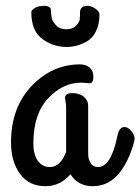

<svg xmlns="http://www.w3.org/2000/svg" viewBox="-20 -614 484 662"><path d="M318 -38Q363 -38 385 -146Q391 -176 409 -176Q421 -176 432.5 -162.5Q444 -149 444 -135Q444 -132 443 -128Q436 -100 425.5 -75.5Q415 -51 398 -26Q381 -1 356 13.5Q331 28 300 28Q249 28 223 -13Q187 28 137 28Q80 28 49 -14.5Q18 -57 18 -123Q18 -243 89 -317.5Q160 -392 256 -392Q277 -392 289.5 -380.5Q302 -369 302 -350Q302 -327 289 -327Q285 -327 275 -328Q265 -329 260 -329Q196 -329 145.5 -274.5Q95 -220 95 -120Q95 -81 110.5 -59.5Q126 -38 152 -38Q188 -38 208 -90V-244Q208 -255 206 -264.5Q204 -274 204 -276Q204 -293 230 -293Q254 -293 269 -280.5Q284 -268 284 -249V-84Q284 -65 292.5 -51.5Q301 -38 318 -38ZM210 -452Q163 -452 125.5 -480Q88 -508 88 -571Q88 -580 101 -587Q114 -594 133 -594Q149 -594 155 -584Q156 -563 158.5 -551.5Q161 -540 173.5 -526.5Q186 -513 209 -513Q231 -513 242.5 -525.5Q254 -538 255 -548Q256 -558 256 -576Q260 -594 281 -594Q295 -594 309 -584Q323 -574 323 -564Q323 -530 310.5 -505.5Q298 -481 278.5 -470.5Q259 -460 242.5 -456Q226 -452 210 -452Z"/></svg>

Font: Grand Hotel
Style: Regular
Weight: 400
Designer: Brian J. Bonislawsky & Jim Lyles for Astigmatic (AOETI)
Foundry: Astigmatic (AOETI)
Version: Version 001.000